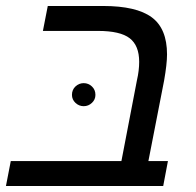

<svg xmlns="http://www.w3.org/2000/svg" viewBox="-32 -619 652 639"><path d="M110.8 -516.1 127 -599.1H311Q421.9 -599.1 472.9 -561.5Q523.9 -523.9 523.9 -438Q523.9 -406.2 514.2 -351.1L461.9 -83H526.9L511.2 0H-12.2L3.9 -83H372.1L423.8 -352.1Q431.2 -384.3 431.2 -413.1Q431.2 -467.3 399.7 -491.7Q368.2 -516.1 293.9 -516.1ZM207.5 -303.2Q207.5 -320.3 219.2 -331.3Q231 -342.3 246.6 -342.3Q262.2 -342.3 273.9 -331.3Q285.6 -320.3 285.6 -303.2Q285.6 -287.6 273.9 -276.6Q262.2 -265.6 246.6 -265.6Q231 -265.6 219.2 -276.6Q207.5 -287.6 207.5 -303.2Z"/></svg>

Font: Cousine
Style: Italic
Weight: 400
Italic angle: -12°
Monospace: yes
Designer: Steve Matteson
Foundry: Monotype Imaging Inc.
Version: Version 1.21